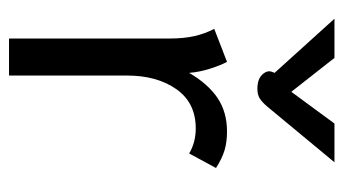

<svg xmlns="http://www.w3.org/2000/svg" viewBox="-192 -588 779 436"><g transform="rotate(90 198.0 -369.5)"><path d="M22 0ZM67 -363Q67 -397 61.5 -421Q56 -445 45 -466L120 -495Q128 -480 135.5 -456.5Q143 -433 145 -409Q170 -452 202 -473.5Q234 -495 278 -495Q302 -495 320.5 -489.5Q339 -484 361 -470L328 -409Q303 -424 271 -424Q213 -424 182 -380Q151 -336 151 -267V0H67ZM143 -598 145 -603 22 -739H111L188 -641L260 -739H348L222 -587Q211 -574 202.5 -569Q194 -564 181 -564Q159 -564 148.5 -575.5Q138 -587 143 -598Z"/></g></svg>

Font: Niramit
Style: Regular
Weight: 400
Version: Version 1.000; ttfautohint (v1.6)